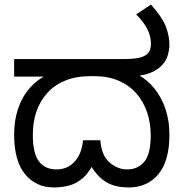

<svg xmlns="http://www.w3.org/2000/svg" viewBox="-20 -810 805 842"><path d="M216 12Q138 12 90 -46Q42 -104 42 -220Q42 -282 59.5 -334Q77 -386 112 -425.5Q147 -465 197 -487L212 -474H42V-551H512Q565 -551 587.5 -556Q610 -561 620 -569Q634 -579 638 -591.5Q642 -604 642 -618Q642 -651 626 -682.5Q610 -714 577 -747L642 -790Q689 -738 706 -696.5Q723 -655 723 -612Q723 -593 715 -565.5Q707 -538 682 -516Q672 -507 657.5 -499Q643 -491 625 -485.5Q607 -480 583 -477L584 -483Q627 -460 658 -421Q689 -382 706 -331Q723 -280 723 -220Q723 -104 674.5 -46Q626 12 545 12Q502 12 470.5 0.5Q439 -11 414 -36.5Q389 -62 366 -104L398 -109Q375 -58 346.5 -32Q318 -6 285 3Q252 12 216 12ZM227 -67Q277 -67 308 -102Q339 -137 344 -195H420Q425 -128 460.5 -97.5Q496 -67 537 -67Q585 -67 613 -101Q641 -135 641 -217Q641 -269 625.5 -316Q610 -363 579 -399Q548 -435 501.5 -455.5Q455 -476 393 -476H376Q314 -476 267 -457Q220 -438 188 -403Q156 -368 140 -321.5Q124 -275 124 -219Q124 -137 151 -102Q178 -67 227 -67Z"/></svg>

Font: lkannada85
Style: Book
Weight: 400
Designer: Jelle Bosma - Monotype Design Team
Foundry: Monotype Imaging Inc.
Version: Version 2.003